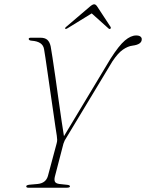

<svg xmlns="http://www.w3.org/2000/svg" viewBox="-20 -876 682 896"><path d="M306.5 -6.5Q306.5 0 291 0H112Q102.5 0 102.5 -6.5Q102.5 -12 117 -14L156 -17.5Q194 -21.5 203.5 -54.5L244 -205.5Q247 -215.5 246.8 -224Q246.5 -232.5 245 -243Q243 -254 238.5 -285Q234 -316 228 -358Q222 -400 215.2 -446Q208.5 -492 202.5 -534Q196.5 -576 192 -606.2Q187.5 -636.5 185.5 -647Q179.5 -682.5 128 -686Q114.5 -687 114 -694Q113.5 -700 124.5 -700H168Q190 -700 201 -690Q212 -680 216.5 -659.5Q219 -646.5 225 -607.2Q231 -568 238.5 -515.8Q246 -463.5 253.5 -409Q261 -354.5 267.8 -309.2Q274.5 -264 278.5 -240.5L495.5 -601.5Q535 -663.5 562.8 -687Q590.5 -710.5 615.5 -710.5Q629.5 -710.5 635.8 -705Q642 -699.5 641.5 -692.5Q641.5 -668.5 598.5 -663Q577 -660.5 553.8 -644.5Q530.5 -628.5 504.5 -589.5L291 -235.5Q280.5 -220.5 276 -205.5L236 -51.5Q232.5 -37 236.2 -28.5Q240 -20 256.5 -17.5L294 -13.5Q306.5 -12 306.5 -6.5ZM295 -744Q287.5 -739.5 285 -741.5Q281.5 -744.5 288.5 -750.5L397.5 -843.5Q411.5 -856 419.5 -856Q427.5 -856 435 -843.5L496 -750.5Q499 -744.5 494.5 -741.5Q490.5 -739 485.5 -744L408 -813.5Z"/></svg>

Font: Fraunces 72pt Thin
Style: Italic
Weight: 100
Italic angle: -16°
Version: Version 1.000;[b76b70a41]